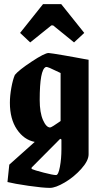

<svg xmlns="http://www.w3.org/2000/svg" viewBox="-20 -724 492 928"><path d="M126 -519 77.1 -564.9 188 -704.1H275.9L387.2 -564.9L337.9 -519L236.8 -601.1H228ZM221.2 184.1Q187 184.1 117.9 174.1Q48.8 164.1 16.1 155.8L24.9 71.8L147.9 -38.1Q95.7 -48.3 61.8 -98.6Q27.8 -148.9 27.8 -227.1Q27.8 -261.2 34.9 -300.3Q42 -339.4 51.8 -361.8Q70.3 -384.8 133.1 -426.3Q195.8 -467.8 214.8 -467.8Q219.2 -467.8 239.5 -464.6Q259.8 -461.4 287.1 -456.8Q314.5 -452.1 339.6 -447.5Q364.7 -442.9 385.7 -439Q406.7 -435.1 408.2 -435.1V22Q408.2 52.7 373 92Q337.9 131.3 293.2 157.7Q248.5 184.1 221.2 184.1ZM222.2 -107.9Q225.6 -107.9 238.3 -115.7Q251 -123.5 261.7 -131.3L272.9 -139.2V-371.1Q268.6 -372.6 252 -380.9Q235.4 -389.2 220.7 -395.5Q206.1 -401.9 201.2 -399.9Q171.9 -387.2 171.9 -241.2Q171.9 -180.2 187.7 -144Q203.6 -107.9 222.2 -107.9ZM251 122.1Q262.2 122.1 269.5 82.5Q276.9 43 276.9 -2.9V-49.8L271 -53.2L132.8 85.9V92.8Q146 98.6 191.2 110.4Q236.3 122.1 251 122.1Z"/></svg>

Font: Grenze
Style: Bold
Weight: 700
Designer: Renata Polastri
Foundry: Omnibus-Type
Version: Version 1.002;PS 001.002;hotconv 1.0.88;makeotf.lib2.5.64775